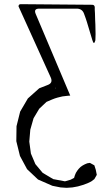

<svg xmlns="http://www.w3.org/2000/svg" viewBox="-20 -774 540 925"><path d="M168.9 -250 141.6 -204.1 126 -149.4 121.1 -91.8 128.9 -34.2 150.4 16.6 185.5 58.6 236.3 88.9 293 99.6 320.3 91.8 336.9 83 340.8 70.3 345.7 58.6 352.5 47.9 359.4 39.1 368.2 30.3 377.9 23.4 388.7 17.6 400.4 12.7 413.1 10.7 434.6 22.5 441.4 43.9 446.3 68.4 434.6 88.9 418.9 100.6 400.4 109.4 378.9 117.2 355.5 124 329.1 128.9 300.8 130.9 271.5 128.9 232.4 121.1 163.1 90.8 110.4 41 76.2 -22.5 58.6 -93.8 59.6 -166 77.1 -236.3 114.3 -299.8 168.9 -348.6 209 -364.3Q236.3 -374 224.6 -400.4L69.3 -743.2Q69.3 -753.9 80.1 -753.9L423.8 -751Q435.5 -751 436.5 -739.3V-726.6L437.5 -710.9L438.5 -675.8L439.5 -655.3L440.4 -609.4L439.5 -580.1Q432.6 -553.7 424.8 -581.1L398.4 -668.9L392.6 -686.5L384.8 -708Q376 -732.4 349.6 -732.4H168.9Q140.6 -732.4 152.3 -706.1L318.4 -313.5L305.7 -312.5L281.2 -309.6L268.6 -306.6L256.8 -303.7L244.1 -299.8L231.4 -294.9L204.1 -283.2ZM247.1 -348.6H249L246.1 -352.5Z"/></svg>

Font: B2 Hana
Style: Regular
Weight: 500
Version: 2020-08-05; (max)